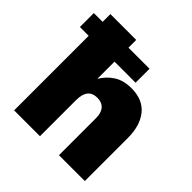

<svg xmlns="http://www.w3.org/2000/svg" viewBox="-216 -877 1026 1026"><g transform="rotate(45 297.5 -364.0)"><path d="M237.3 -273.4V0H42V-727.5H237.3V-433.6Q263.2 -476.6 303 -502Q342.8 -527.3 402.3 -527.3Q488.3 -527.3 532.2 -472.9Q576.2 -418.5 576.2 -325.2V0H380.9V-281.2Q380.9 -320.3 362.3 -341.3Q343.8 -362.3 309.1 -362.3Q237.3 -362.3 237.3 -273.4ZM-24.4 -563.5V-668.9H396.5V-563.5Z"/></g></svg>

Font: Inter Display Black
Style: Regular
Weight: 900
Designer: Rasmus Andersson
Foundry: rsms
Version: Version 4.000;git-a52131595